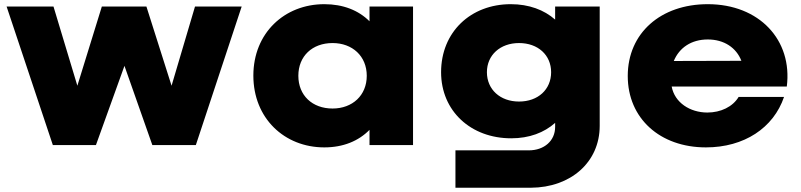

<svg xmlns="http://www.w3.org/2000/svg" viewBox="-20 -680 3755 900"><path d="M227.7 0H429.7L563.4 -371.3L694.1 0H898L1112.9 -649.5H894.1L784.2 -278.2L666.3 -649.5H457.4L342.6 -278.2L230.7 -649.5H10.9Z M1378.5 -324.8C1378.5 -416.8 1443.8 -478.2 1538.9 -478.2C1631.9 -478.2 1699.2 -416.8 1699.2 -324.8C1699.2 -232.7 1631.9 -171.3 1538.9 -171.3C1443.8 -171.3 1378.5 -232.7 1378.5 -324.8ZM1500.2 10.9C1588.4 10.9 1660.6 -18.8 1712.1 -71.3V0H1916.1V-649.5H1712.1V-580.2C1660.6 -631.7 1588.4 -660.4 1500.2 -660.4C1313.1 -660.4 1167.6 -524.8 1167.6 -325.7C1167.6 -125.7 1313.1 10.9 1500.2 10.9Z M2262.4 -341.6C2262.4 -421.8 2324.8 -478.2 2412.9 -478.2C2502 -478.2 2563.4 -421.8 2563.4 -341.6C2563.4 -260.4 2502 -204 2412.9 -204C2324.8 -204 2262.4 -260.4 2262.4 -341.6ZM2114.9 200H2468.4C2655.5 199 2791.1 80.2 2791.1 -90.1V-649.5H2582.2V-588.1C2530.7 -633.7 2459.4 -660.4 2374.3 -660.4C2186.2 -660.4 2047.6 -529.7 2047.6 -341.6C2047.6 -159.4 2187.2 -31.7 2376.3 -31.7C2461.4 -31.7 2530.7 -58.4 2582.2 -104V-85.1C2582.2 -19.8 2530.7 24.8 2458.5 24.8H2114.9Z M3138.4 -394.1C3164.1 -456.4 3220.6 -495 3297.8 -495C3374 -495 3431.5 -456.4 3455.2 -395ZM3288.9 10.9C3468.1 10.9 3605.7 -80.2 3655.2 -225.7H3442.4C3414.6 -179.2 3358.2 -152.5 3295.8 -152.5C3214.6 -152.5 3142.4 -199 3128.5 -274.3H3668.1C3695.8 -492.1 3539.4 -660.4 3297.8 -660.4C3077 -660.4 2922.6 -524.8 2922.6 -323.8C2922.6 -124.8 3074 10.9 3288.9 10.9Z"/></svg>

Font: Calandify
Style: Semi Bold
Weight: 700
Designer: Brittany Allen
Foundry: Brittany Allen
Version: Version 1.0; ttfautohint (v1.8.4.7-5d5b)